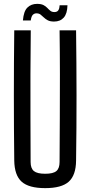

<svg xmlns="http://www.w3.org/2000/svg" viewBox="-20 -955 462 982"><path d="M211.1 7.2Q127.1 7.2 90.6 -25.8Q54 -58.8 52.9 -133.8Q50.9 -301.5 50.9 -466.9Q50.9 -632.4 52.9 -800H137.4Q136.2 -688.4 135.7 -575.9Q135.3 -463.4 135.8 -351Q136.4 -238.5 136.6 -126.5Q136.6 -93.9 153.4 -80.1Q170.3 -66.3 211.1 -66.3Q251.9 -66.3 268.3 -80.1Q284.7 -93.9 284.7 -126.5Q285.3 -238.5 285.9 -351Q286.4 -463.4 286.4 -575.9Q286.3 -688.4 284.7 -800H369.1Q371.2 -632.4 371.4 -466.9Q371.6 -301.5 369.1 -133.8Q368.4 -58.8 331.7 -25.8Q295 7.2 211.1 7.2ZM285 -928.1H325.1Q324 -885.1 306.1 -865Q288.2 -844.8 256.8 -844.8Q236.8 -844.8 224.7 -851Q212.6 -857.3 204.1 -865.8Q195.5 -874.3 187.2 -880.6Q178.9 -886.8 166.4 -886.8Q155.6 -886.8 147.9 -879.2Q140.2 -871.7 137.3 -850.2H97.2Q100.9 -897.5 120.2 -916.3Q139.5 -935.2 169.6 -935.2Q190.4 -935.2 202.4 -929Q214.3 -922.8 222.1 -914.3Q229.9 -905.8 237.8 -899.6Q245.8 -893.3 258.1 -893.3Q272.8 -893.3 278.6 -902.9Q284.5 -912.4 285 -928.1Z"/></svg>

Font: Big Shoulders Text SC Thin
Style: Regular
Weight: 100
Designer: Patric King
Foundry: XO Type Co
Version: Version 2.002